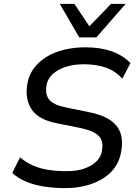

<svg xmlns="http://www.w3.org/2000/svg" viewBox="-20 -957 711 986"><path d="M314 9Q258 9 206.5 1Q155 -7 113.5 -24.5Q72 -42 43 -69L83 -149Q114 -122 152 -106Q190 -90 233 -84Q276 -78 324 -78Q376 -78 415 -92Q454 -106 477.5 -130.5Q501 -155 504 -186Q510 -221 498.5 -243Q487 -265 459 -278.5Q431 -292 386 -301L272 -324Q179 -342 144 -393Q109 -444 119 -518Q125 -565 150.5 -601.5Q176 -638 216.5 -663.5Q257 -689 308.5 -701.5Q360 -714 419 -714Q494 -714 552 -694Q610 -674 650 -633L608 -553Q571 -594 521.5 -610.5Q472 -627 411 -627Q360 -627 317.5 -613.5Q275 -600 249 -575Q223 -550 218 -515Q212 -468 235 -442.5Q258 -417 320 -405L432 -382Q532 -363 574 -316Q616 -269 604 -189Q598 -141 574.5 -104Q551 -67 511.5 -42Q472 -17 422.5 -4Q373 9 314 9ZM387 -765 287 -937H362L439 -822L550 -937H625L475 -765Z"/></svg>

Font: Nunito Sans 7pt Medium
Style: Italic
Weight: 500
Italic angle: -9°
Designer: Vernon Adams
Foundry: Vernon Adams
Version: Version 3.101;gftools[0.9.27]